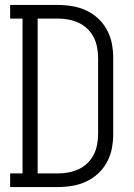

<svg xmlns="http://www.w3.org/2000/svg" viewBox="-20 -755 540 775"><path d="M21 0V-55H71V-680H21V-735H214Q243 -735 272.5 -730Q302 -725 328.5 -712.5Q355 -700 376.5 -680Q398 -660 412 -634Q426 -608 431.5 -579Q437 -550 437 -521V-215Q437 -185 431.5 -156Q426 -127 412 -101Q398 -75 376.5 -55Q355 -35 328.5 -22.5Q302 -10 272.5 -5Q243 0 214 0ZM214 -55Q236 -55 257 -59Q278 -63 297.5 -72Q317 -81 333 -96.5Q349 -112 358.5 -131Q368 -150 372 -171.5Q376 -193 376 -215V-521Q376 -542 372 -563.5Q368 -585 358.5 -604Q349 -623 333 -638.5Q317 -654 297.5 -663Q278 -672 257 -676Q236 -680 214 -680H132V-55Z"/></svg>

Font: Iosevka Slab Light
Style: Regular
Weight: 300
Monospace: yes
Designer: Belleve Invis
Foundry: Belleve Invis
Version: Version 11.1.0; ttfautohint (v1.8.3)